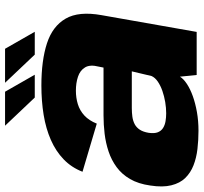

<svg xmlns="http://www.w3.org/2000/svg" viewBox="-43 -735 786 740"><g transform="rotate(-90 350.0 -365.0)"><path d="M216 7Q254 7 288 1Q322 -5 349.8 -15Q377.5 -25 397 -38Q416.5 -51 424.5 -64.5L431 0H597L661.5 -366Q677.5 -454.5 648.2 -505Q619 -555.5 553 -577Q487 -598.5 390.5 -598.5Q330.5 -598.5 277.2 -589.8Q224 -581 180.8 -562Q137.5 -543 106 -512.8Q74.5 -482.5 58 -440L243.5 -385Q255.5 -415 274.8 -432.8Q294 -450.5 318.5 -458Q343 -465.5 370.5 -465.5Q400 -465.5 424.2 -457.5Q448.5 -449.5 460.2 -430.2Q472 -411 463 -376.5L459.5 -359H275.5Q240 -359 204.5 -354.8Q169 -350.5 136 -339.5Q103 -328.5 75.8 -308.5Q48.5 -288.5 30 -256.8Q11.5 -225 5 -179Q-2.5 -131 5.8 -97.8Q14 -64.5 34 -44Q54 -23.5 82.8 -12.2Q111.5 -1 145.8 3Q180 7 216 7ZM283.5 -117.5Q267.5 -117.5 252.8 -120Q238 -122.5 226.8 -129.5Q215.5 -136.5 210.2 -149.8Q205 -163 208 -184.5Q211.5 -206 220 -219Q228.5 -232 241.2 -238.8Q254 -245.5 270 -247.8Q286 -250 304 -250H445L427 -174Q421 -160.5 405.8 -150Q390.5 -139.5 369.8 -132.2Q349 -125 326.5 -121.2Q304 -117.5 283.5 -117.5ZM509.5 -624H597.5L532 -738.5H401ZM344 -624H432L366.5 -738.5H235.5Z"/></g></svg>

Font: Anybody UltraCondensed Thin ExtraBold
Style: Italic
Weight: 800
Italic angle: -10°
Version: Version 1.111